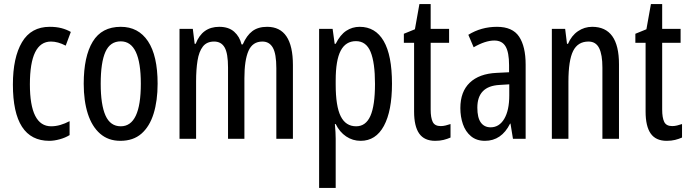

<svg xmlns="http://www.w3.org/2000/svg" viewBox="-20 -678 3366 938"><path d="M221 10Q43 10 43 -265Q43 -397 87.5 -472Q132 -547 223 -547Q255 -547 280 -540.5Q305 -534 326 -522L301 -455Q263 -475 229 -475Q126 -475 126 -266Q126 -61 230 -61Q252 -61 274.5 -67.5Q297 -74 320 -86V-18Q299 -5 271.5 2.5Q244 10 221 10Z M750 -269Q750 -186 730.5 -123Q711 -60 671 -25Q631 10 568 10Q509 10 469 -25Q429 -60 409 -122.5Q389 -185 389 -269Q389 -402 433 -474.5Q477 -547 570 -547Q656 -547 703 -476.5Q750 -406 750 -269ZM472 -269Q472 -166 495.5 -113.5Q519 -61 570 -61Q668 -61 668 -269Q668 -476 570 -476Q518 -476 495 -424.5Q472 -373 472 -269Z M1285 -547Q1411 -547 1411 -360V0H1330V-345Q1330 -415 1313 -445Q1296 -475 1262 -475Q1214 -475 1194 -429.5Q1174 -384 1174 -296V0H1094V-348Q1094 -417 1077.5 -446Q1061 -475 1026 -475Q990 -475 971 -450.5Q952 -426 945 -382Q938 -338 938 -281V0H857V-537H922L931 -464H936Q968 -547 1051 -547Q1097 -547 1124 -523Q1151 -499 1160 -461H1166Q1185 -505 1213 -526Q1241 -547 1285 -547Z M1737 -547Q1814 -547 1854.5 -477.5Q1895 -408 1895 -269Q1895 -136 1855.5 -63Q1816 10 1742 10Q1703 10 1671 -11.5Q1639 -33 1620 -72H1616Q1618 -51 1619 -33Q1620 -15 1620 0V240H1539V-537H1605L1615 -464H1620Q1642 -508 1671.5 -527.5Q1701 -547 1737 -547ZM1719 -477Q1669 -477 1644.5 -430.5Q1620 -384 1620 -285V-265Q1620 -159 1644.5 -110Q1669 -61 1720 -61Q1767 -61 1789.5 -111.5Q1812 -162 1812 -268Q1812 -372 1790.5 -424.5Q1769 -477 1719 -477Z M2133 -62Q2145 -62 2157 -65Q2169 -68 2181 -72V-6Q2165 1 2147 5.5Q2129 10 2106 10Q2053 10 2028 -25.5Q2003 -61 2003 -133V-469H1953V-513L2007 -535L2029 -658H2084V-537H2174V-469H2084V-143Q2084 -103 2094 -82.5Q2104 -62 2133 -62Z M2408 -547Q2484 -547 2516 -499Q2548 -451 2548 -362V0H2486L2474 -74H2472Q2430 10 2349 10Q2308 10 2281 -12.5Q2254 -35 2241.5 -71.5Q2229 -108 2229 -150Q2229 -230 2275 -274Q2321 -318 2406 -322L2467 -325V-360Q2467 -422 2450 -451Q2433 -480 2395 -480Q2351 -480 2294 -447L2268 -508Q2331 -547 2408 -547ZM2420 -263Q2312 -257 2312 -152Q2312 -103 2329 -79.5Q2346 -56 2377 -56Q2419 -56 2443.5 -97.5Q2468 -139 2468 -212V-266Z M2873 -547Q3004 -547 3004 -364V0H2923V-348Q2923 -411 2907 -443Q2891 -475 2855 -475Q2803 -475 2780 -429Q2757 -383 2757 -279V0H2676V-537H2741L2750 -464H2755Q2772 -504 2803.5 -525.5Q2835 -547 2873 -547Z M3264 -62Q3276 -62 3288 -65Q3300 -68 3312 -72V-6Q3296 1 3278 5.5Q3260 10 3237 10Q3184 10 3159 -25.5Q3134 -61 3134 -133V-469H3084V-513L3138 -535L3160 -658H3215V-537H3305V-469H3215V-143Q3215 -103 3225 -82.5Q3235 -62 3264 -62Z"/></svg>

Font: Noto Sans Sinhala UI ExtraCondensed
Style: Regular
Weight: 400
Width: 2
Designer: Jelle Bosma - Monotype Design Team
Foundry: Monotype Imaging Inc.
Version: Version 2.006; ttfautohint (v1.8.4.7-5d5b)